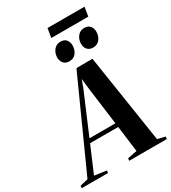

<svg xmlns="http://www.w3.org/2000/svg" viewBox="-333 -1216 1196 1342"><g transform="rotate(-30 264.5 -544.5)"><path d="M-80 0 -78.5 -19 -14 -34 307.5 -745.5 437 -746 547 -34 609 -19 607 0H302.5L305.5 -19L381.5 -34L354.5 -243H127.5L38 -33L134.5 -19L132 0ZM141 -275H350.5L311 -576L301.5 -661L279.5 -601ZM289.5 -811Q260.5 -811 244.2 -829Q228 -847 228 -876Q228 -910 248.2 -935.8Q268.5 -961.5 301.5 -961.5Q334 -961.5 348.8 -942.5Q363.5 -923.5 363.5 -897Q363.5 -862.5 344.5 -836.8Q325.5 -811 289.5 -811ZM481.5 -811Q452.5 -811 436.2 -829Q420 -847 420 -876Q420 -910 440.2 -935.8Q460.5 -961.5 493.5 -961.5Q525.5 -961.5 540.5 -942.5Q555.5 -923.5 555.5 -897Q555.5 -862.5 536.2 -836.8Q517 -811 481.5 -811ZM272.5 -1089H571L559 -1015.5H260.5Z"/></g></svg>

Font: Merriweather 144pt
Style: Bold Italic
Weight: 700
Italic angle: -7.8°
Version: Version 2.101